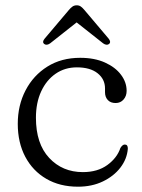

<svg xmlns="http://www.w3.org/2000/svg" viewBox="-20 -693 534 724"><path d="M457.5 -350.5Q457.5 -331 446 -317.8Q434.5 -304.5 416 -304.5Q397 -304.5 386.5 -315.8Q376 -327 376 -345.5V-359.5Q376 -394.5 348 -416.8Q320 -439 270 -439Q224.5 -439 189.8 -415Q155 -391 135.2 -348.2Q115.5 -305.5 115.5 -249Q115.5 -151 165.5 -97.5Q215.5 -44 292.5 -44Q348 -44 384.8 -70.8Q421.5 -97.5 434 -135Q442 -148 450.5 -148Q462.5 -148 462 -132Q459 -93.5 434 -61Q409 -28.5 367.8 -8.8Q326.5 11 274 11Q205.5 11 154.5 -18.8Q103.5 -48.5 75.2 -102Q47 -155.5 47 -226Q47 -296 76.5 -352.5Q106 -409 158.8 -442Q211.5 -475 282.5 -475Q336.5 -475 375.8 -457.2Q415 -439.5 436.2 -411.2Q457.5 -383 457.5 -350.5ZM391 -527Q382 -520.5 369 -529.5L269 -608.5L169 -529.5Q156 -520.5 147 -527Q137.5 -534.5 148.5 -547.5L239 -654.5Q246.5 -663.5 253.2 -668.2Q260 -673 269.5 -673Q278.5 -673 285 -668.2Q291.5 -663.5 299 -654.5L389.5 -547.5Q400 -534.5 391 -527Z"/></svg>

Font: Fraunces 9pt Soft Light
Style: Regular
Weight: 300
Version: Version 1.000;[0bf87f6ff]